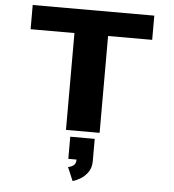

<svg xmlns="http://www.w3.org/2000/svg" viewBox="-63 -758 1001 1106"><g transform="rotate(5 437.5 -205.0)"><path d="M334.5 0V-560H81V-700H784V-560H529V0ZM362.5 165V37H504V165Q504 205.5 484.5 231.8Q465 258 440 272Q415 286 398 290L365 212Q383 209 396.5 198.8Q410 188.5 410 165Z"/></g></svg>

Font: Trispace SemiExpanded ExtraBold
Style: Regular
Weight: 800
Width: 6
Designer: Tyler Finck
Foundry: Etcetera Type Company
Version: Version 1.210; ttfautohint (v1.8.3)